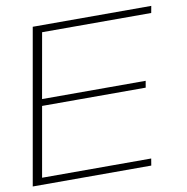

<svg xmlns="http://www.w3.org/2000/svg" viewBox="-78 -749 804 824"><g transform="rotate(-10 324.0 -337.5)"><path d="M-1 0 118 -675H634.5L629 -645H153.5L103.5 -362.5H555L550 -333.5H98.5L45 -30H520.5L515.5 0Z"/></g></svg>

Font: Anybody ExtraExpanded ExtraLight
Style: Italic
Weight: 200
Width: 8
Italic angle: -10°
Designer: Tyler Finck
Foundry: Etcetera Type Company
Version: Version 1.010; ttfautohint (v1.8.3) -l 8 -r 50 -G 200 -x 14 